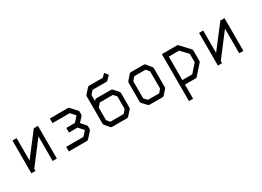

<svg xmlns="http://www.w3.org/2000/svg" viewBox="-20 -1326 2957 2166"><g transform="rotate(-30 1458.0 -243.0)"><path d="M380.5 -50H326V-371L102.5 -78V-50H48.5V-476H102.5V-184L326 -476H380.5Z M538 -52V-112H762.5L813.5 -168V-174L757 -236H646V-296H757L813.5 -358V-365L762.5 -421H538V-481H774Q783 -481 793 -470L859.5 -398Q867.5 -389.5 867.5 -377V-346Q867.5 -334 859.5 -325L806.5 -266L859.5 -207Q867.5 -198 867.5 -186V-156Q867.5 -143.5 859.5 -135L793 -61Q785 -52 774 -52Z M1077.5 -148 1110.5 -108H1283.5L1323 -152V-316L1287 -356H1117L1077.5 -311V-230ZM1030.5 -116Q1023.5 -124 1023.5 -136V-230V-324V-488Q1023.5 -502 1031.5 -509L1087 -571Q1095 -580 1106 -580H1285L1325.5 -620L1361.5 -575L1313 -527Q1305 -520 1295 -520H1117L1077.5 -476V-396L1087 -407Q1093.5 -416 1106 -416H1298Q1308 -416 1316.5 -407L1369 -349Q1377 -342 1377 -328V-140Q1377 -127.5 1369 -119L1313 -57Q1306.5 -48 1294 -48H1099Q1087 -48 1079 -58Z M1563.5 -374V-152L1602 -110H1748L1784 -152V-374L1748.5 -418H1602ZM1518.5 -407 1573 -470Q1579.5 -477 1591 -477H1760.5Q1771 -477 1780 -467L1830.5 -404Q1838 -396 1838 -385V-140Q1838 -129 1829.5 -119L1777.5 -60Q1772 -53 1762 -53H1758.5H1591Q1581 -53 1573 -60L1517.5 -118Q1509.5 -126 1509.5 -140V-387Q1509.5 -396 1518.5 -407Z M1995.5 -478H2193.5Q2201.5 -478 2205 -474L2315.5 -356Q2324 -346 2324 -335V-201Q2324 -189 2315.5 -180L2207.5 -59Q2200 -50 2189.5 -50H2049.5V134H1995.5ZM2049.5 -415V-109H2178L2270.5 -213V-323L2183.5 -415Z M2810.5 -50H2756V-371L2532.5 -78V-50H2478.5V-476H2532.5V-184L2756 -476H2810.5Z"/></g></svg>

Font: 3270 Nerd Font Mono SemCond
Style: Regular
Weight: 400
Monospace: yes
Version: Version 3.0.1;Nerd Fonts 3.1.1